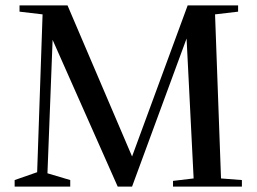

<svg xmlns="http://www.w3.org/2000/svg" viewBox="-20 -688 948 708"><path d="M858 -668V-645L773 -635L795 -30L872 -24V0H618V-21L694 -30L668 -546L467 0H414L174 -541L155 -49L239 -24V0H34V-24L117 -53L137 -635L52 -645V-668H229L467 -111L672 -668Z"/></svg>

Font: Rufina
Style: Regular
Weight: 400
Designer: Martin Sommaruga
Foundry: Martin Sommaruga
Version: Version 1.001